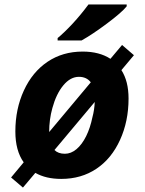

<svg xmlns="http://www.w3.org/2000/svg" viewBox="-20 -786 644 854"><path d="M29.3 3.4 85.4 -64Q48.3 -115.7 48.3 -201.2Q48.3 -301.3 86.2 -383.5Q124 -465.8 191.4 -511.2Q258.8 -556.6 347.7 -556.6Q421.9 -556.6 471.2 -524.4L522.9 -585.9L575.7 -540.5L520 -474.1Q551.8 -424.8 551.8 -347.7Q551.8 -246.6 513.9 -163.6Q476.1 -80.6 409.2 -35.6Q341.8 9.8 252.4 9.8Q184.1 9.8 137.2 -17.1L82 48.3ZM391.1 -264.6Q399.9 -296.9 401.4 -332.5L222.2 -118.7Q238.8 -102.1 268.6 -102.1Q295.9 -102.1 320.3 -122.6Q344.7 -143.1 363 -179.9Q381.3 -216.8 391.1 -264.6ZM383.8 -419.9Q365.2 -444.3 331.1 -444.3Q293 -444.3 261.5 -406.2Q230 -368.2 212.9 -305.2Q198.7 -254.4 198.7 -198.7ZM373.5 -766.1H543.5V-757.8Q521.5 -730.5 456.5 -681.9Q391.6 -633.3 342.8 -606H236.3V-616.7Q267.1 -642.1 303.7 -681.6Q340.3 -721.2 373.5 -766.1Z"/></svg>

Font: Viking Open Sans
Style: Bold Italic
Weight: 700
Italic angle: -12°
Foundry: Ascender Corporation
Version: Version 2.000